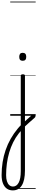

<svg xmlns="http://www.w3.org/2000/svg" viewBox="-127 -1438 463 2385"><path d="M151 100Q164 87 180.5 71.5Q197 56 214 40.5Q231 25 248 10.5Q265 -4 280 -15Q288 -21 296 -19Q304 -17 309 -9.5Q314 -2 313.5 7Q313 16 304 24Q291 36 273 51.5Q255 67 236 84Q217 101 199 117.5Q181 134 166 149ZM32 927Q-12 927 -43 904.5Q-74 882 -90.5 839.5Q-107 797 -107 737Q-107 654 -94.5 576Q-82 498 -57 425.5Q-32 353 5.5 286.5Q43 220 93 160Q102 149 111.5 138.5Q121 128 131 118V-496Q131 -506 137.5 -510.5Q144 -515 157 -515Q171 -515 177 -510.5Q183 -506 183 -496V679Q183 742 173 788.5Q163 835 143.5 866Q124 897 96 912Q68 927 32 927ZM35 879Q57 879 74.5 867Q92 855 105 831Q118 807 124.5 771.5Q131 736 131 687V191Q124 199 117 206Q110 213 104 222Q65 272 36 331Q7 390 -12.5 456Q-32 522 -41.5 593Q-51 664 -51 737Q-51 781 -41 813Q-31 845 -11.5 862Q8 879 35 879ZM155 -683Q133 -683 122.5 -695Q112 -707 112 -732Q112 -757 122.5 -769.5Q133 -782 155 -782Q177 -782 188 -769.5Q199 -757 199 -732Q199 -707 188 -695Q177 -683 155 -683ZM0 898H316V908H0ZM0 -20H316V0H0ZM0 -505H316V-500H0ZM0 -1418H316V-1408H0Z"/></svg>

Font: Playwrite FR Trad Guides
Style: Regular
Weight: 400
Designer: Veronika Burian, José Scaglione
Foundry: TypeTogether
Version: Version 1.003